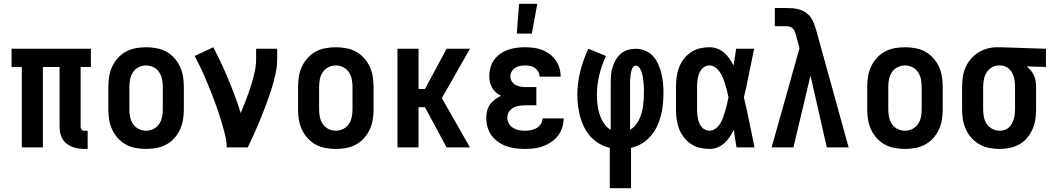

<svg xmlns="http://www.w3.org/2000/svg" viewBox="-20 -777 5540 1012"><path d="M425 8Q409 8 392.5 5.5Q376 3 360.5 -3Q345 -9 331.5 -19.5Q318 -30 309.5 -44.5Q301 -59 297.5 -75.5Q294 -92 294 -108V-424H206V0H95V-424H41V-520H459V-424H405V-108Q405 -104 406.5 -100Q408 -96 410.5 -93Q413 -90 417 -89Q421 -88 425 -88H442V8Z M750 8Q723 8 695.5 3Q668 -2 644 -15Q620 -28 601.5 -48.5Q583 -69 571.5 -93.5Q560 -118 555.5 -145.5Q551 -173 551 -200V-320Q551 -347 555.5 -374.5Q560 -402 571.5 -426.5Q583 -451 601.5 -471.5Q620 -492 644 -505Q668 -518 695.5 -523Q723 -528 750 -528Q777 -528 804.5 -523Q832 -518 856 -505Q880 -492 898.5 -471.5Q917 -451 928.5 -426.5Q940 -402 944.5 -374.5Q949 -347 949 -320V-200Q949 -173 944.5 -145.5Q940 -118 928.5 -93.5Q917 -69 898.5 -48.5Q880 -28 856 -15Q832 -2 804.5 3Q777 8 750 8ZM750 -88Q770 -88 788.5 -97Q807 -106 818.5 -123Q830 -140 834 -160Q838 -180 838 -200V-320Q838 -340 834 -360Q830 -380 818.5 -397Q807 -414 788.5 -423Q770 -432 750 -432Q730 -432 711.5 -423Q693 -414 681.5 -397Q670 -380 666 -360Q662 -340 662 -320V-200Q662 -180 666 -160Q670 -140 681.5 -123Q693 -106 711.5 -97Q730 -88 750 -88Z M1175 0Q1175 -32 1167 -63.5Q1159 -95 1150 -126Q1141 -157 1131 -187Q1121 -217 1109.5 -247.5Q1098 -278 1086 -307.5Q1074 -337 1061.5 -366.5Q1049 -396 1035 -425Q1021 -454 1006 -482L1104 -528Q1126 -487 1146 -444Q1166 -401 1184 -357.5Q1202 -314 1218.5 -270Q1235 -226 1249 -181Q1263 -215 1276.5 -250Q1290 -285 1301.5 -321Q1313 -357 1321.5 -393.5Q1330 -430 1330 -468V-520H1441V-468Q1441 -427 1432 -386.5Q1423 -346 1410.5 -306.5Q1398 -267 1383.5 -228Q1369 -189 1353.5 -151Q1338 -113 1321 -75Q1304 -37 1286 0Z M1750 8Q1723 8 1695.5 3Q1668 -2 1644 -15Q1620 -28 1601.5 -48.5Q1583 -69 1571.5 -93.5Q1560 -118 1555.5 -145.5Q1551 -173 1551 -200V-320Q1551 -347 1555.5 -374.5Q1560 -402 1571.5 -426.5Q1583 -451 1601.5 -471.5Q1620 -492 1644 -505Q1668 -518 1695.5 -523Q1723 -528 1750 -528Q1777 -528 1804.5 -523Q1832 -518 1856 -505Q1880 -492 1898.5 -471.5Q1917 -451 1928.5 -426.5Q1940 -402 1944.5 -374.5Q1949 -347 1949 -320V-200Q1949 -173 1944.5 -145.5Q1940 -118 1928.5 -93.5Q1917 -69 1898.5 -48.5Q1880 -28 1856 -15Q1832 -2 1804.5 3Q1777 8 1750 8ZM1750 -88Q1770 -88 1788.5 -97Q1807 -106 1818.5 -123Q1830 -140 1834 -160Q1838 -180 1838 -200V-320Q1838 -340 1834 -360Q1830 -380 1818.5 -397Q1807 -414 1788.5 -423Q1770 -432 1750 -432Q1730 -432 1711.5 -423Q1693 -414 1681.5 -397Q1670 -380 1666 -360Q1662 -340 1662 -320V-200Q1662 -180 1666 -160Q1670 -140 1681.5 -123Q1693 -106 1711.5 -97Q1730 -88 1750 -88Z M2075 0V-520H2186V-308H2220L2334 -520H2457L2309 -260L2457 0H2334L2220 -212H2186V0Z M2704 -600 2716 -757H2812L2783 -600ZM2748 8Q2723 8 2698.5 5Q2674 2 2650.5 -6Q2627 -14 2606.5 -28.5Q2586 -43 2571.5 -62.5Q2557 -82 2550 -106Q2543 -130 2543 -155Q2543 -174 2547.5 -192.5Q2552 -211 2563 -226.5Q2574 -242 2589 -253Q2604 -264 2621 -272Q2607 -279 2594.5 -289.5Q2582 -300 2574 -314Q2566 -328 2562.5 -343.5Q2559 -359 2559 -375Q2559 -398 2565 -420.5Q2571 -443 2584.5 -461.5Q2598 -480 2617 -493.5Q2636 -507 2657.5 -514.5Q2679 -522 2701.5 -525Q2724 -528 2747 -528Q2770 -528 2793 -525Q2816 -522 2837 -514Q2858 -506 2876.5 -492.5Q2895 -479 2908.5 -460Q2922 -441 2928.5 -419Q2935 -397 2935 -374V-373H2824Q2824 -387 2817 -399Q2810 -411 2799 -419Q2788 -427 2774.5 -429.5Q2761 -432 2747 -432Q2734 -432 2720.5 -429.5Q2707 -427 2695.5 -419.5Q2684 -412 2677 -400Q2670 -388 2670 -374Q2670 -360 2677.5 -348Q2685 -336 2697 -329.5Q2709 -323 2722.5 -320.5Q2736 -318 2750 -318H2807V-222H2750Q2739 -222 2728 -221Q2717 -220 2706.5 -217.5Q2696 -215 2686.5 -209.5Q2677 -204 2669 -196Q2661 -188 2657.5 -177.5Q2654 -167 2654 -156Q2654 -140 2662.5 -125.5Q2671 -111 2685 -102.5Q2699 -94 2715 -91Q2731 -88 2748 -88Q2763 -88 2779 -91Q2795 -94 2808.5 -102Q2822 -110 2830.5 -123.5Q2839 -137 2840 -153H2951Q2951 -129 2943.5 -105.5Q2936 -82 2921.5 -62.5Q2907 -43 2886.5 -29Q2866 -15 2843 -6.5Q2820 2 2796 5Q2772 8 2748 8Z M3194 215V2Q3166 -4 3140 -19Q3114 -34 3094 -55.5Q3074 -77 3060.5 -103.5Q3047 -130 3039 -158Q3031 -186 3027 -215.5Q3023 -245 3023 -274Q3023 -338 3038.5 -400.5Q3054 -463 3081 -520L3174 -482Q3151 -433 3138.5 -380.5Q3126 -328 3126 -275Q3126 -258 3127.5 -241Q3129 -224 3132 -207Q3135 -190 3140.5 -174Q3146 -158 3153.5 -143Q3161 -128 3172.5 -114.5Q3184 -101 3199 -93V-343Q3199 -364 3201 -385Q3203 -406 3209.5 -425.5Q3216 -445 3226.5 -463Q3237 -481 3253 -494.5Q3269 -508 3289.5 -514Q3310 -520 3331 -520Q3356 -520 3380.5 -510Q3405 -500 3422 -481Q3439 -462 3449.5 -438.5Q3460 -415 3466 -390Q3472 -365 3474.5 -339.5Q3477 -314 3477 -288Q3477 -258 3474 -227.5Q3471 -197 3463.5 -167.5Q3456 -138 3442.5 -110Q3429 -82 3409 -59Q3389 -36 3362.5 -20Q3336 -4 3306 2V215ZM3301 -93Q3317 -102 3329 -116.5Q3341 -131 3349 -147.5Q3357 -164 3362 -182Q3367 -200 3369.5 -218Q3372 -236 3373 -254Q3374 -272 3374 -291Q3374 -301 3374 -310.5Q3374 -320 3373 -330Q3372 -340 3371 -349.5Q3370 -359 3368.5 -369Q3367 -379 3364.5 -388.5Q3362 -398 3358 -407Q3354 -416 3347.5 -423.5Q3341 -431 3331 -431Q3322 -431 3317 -424Q3312 -417 3309.5 -409Q3307 -401 3305.5 -393Q3304 -385 3303 -376.5Q3302 -368 3301.5 -360Q3301 -352 3301 -343Z M3719 8Q3694 8 3668.5 2Q3643 -4 3621.5 -18.5Q3600 -33 3584 -54Q3568 -75 3559 -99Q3550 -123 3546.5 -148.5Q3543 -174 3543 -200V-320Q3543 -346 3546.5 -371.5Q3550 -397 3559 -421Q3568 -445 3584 -466Q3600 -487 3621.5 -501.5Q3643 -516 3668.5 -522Q3694 -528 3719 -528Q3741 -528 3761 -520.5Q3781 -513 3797 -499Q3813 -485 3825 -467.5Q3837 -450 3846 -431Q3850 -454 3853.5 -476Q3857 -498 3860 -520H3955Q3941 -456 3928.5 -391.5Q3916 -327 3901 -263Q3917 -198 3930 -132Q3943 -66 3957 0H3862Q3858 -23 3854.5 -46.5Q3851 -70 3848 -93Q3838 -74 3826 -55.5Q3814 -37 3798 -22.5Q3782 -8 3761.5 0Q3741 8 3719 8ZM3719 -88Q3737 -88 3752 -99.5Q3767 -111 3776.5 -126.5Q3786 -142 3792 -159Q3798 -176 3803 -193.5Q3808 -211 3812 -228.5Q3816 -246 3820 -264Q3816 -281 3812 -298Q3808 -315 3803 -331.5Q3798 -348 3791.5 -364.5Q3785 -381 3775.5 -395.5Q3766 -410 3751.5 -421Q3737 -432 3719 -432Q3707 -432 3696 -426.5Q3685 -421 3677.5 -411.5Q3670 -402 3665.5 -391Q3661 -380 3658.5 -368Q3656 -356 3655 -344Q3654 -332 3654 -320V-200Q3654 -188 3655 -176Q3656 -164 3658.5 -152Q3661 -140 3665.5 -129Q3670 -118 3677.5 -108.5Q3685 -99 3696 -93.5Q3707 -88 3719 -88Z M4047 0 4125 -277 4194 -523 4176 -590Q4173 -600 4169.5 -609.5Q4166 -619 4159 -626.5Q4152 -634 4141.5 -636.5Q4131 -639 4121 -639H4064V-735H4121Q4140 -735 4158.5 -733.5Q4177 -732 4195 -726.5Q4213 -721 4228.5 -710Q4244 -699 4254.5 -683.5Q4265 -668 4271.5 -650.5Q4278 -633 4283 -615L4453 0H4338L4252 -379L4162 0Z M4750 8Q4723 8 4695.5 3Q4668 -2 4644 -15Q4620 -28 4601.5 -48.5Q4583 -69 4571.5 -93.5Q4560 -118 4555.5 -145.5Q4551 -173 4551 -200V-320Q4551 -347 4555.5 -374.5Q4560 -402 4571.5 -426.5Q4583 -451 4601.5 -471.5Q4620 -492 4644 -505Q4668 -518 4695.5 -523Q4723 -528 4750 -528Q4777 -528 4804.5 -523Q4832 -518 4856 -505Q4880 -492 4898.5 -471.5Q4917 -451 4928.5 -426.5Q4940 -402 4944.5 -374.5Q4949 -347 4949 -320V-200Q4949 -173 4944.5 -145.5Q4940 -118 4928.5 -93.5Q4917 -69 4898.5 -48.5Q4880 -28 4856 -15Q4832 -2 4804.5 3Q4777 8 4750 8ZM4750 -88Q4770 -88 4788.5 -97Q4807 -106 4818.5 -123Q4830 -140 4834 -160Q4838 -180 4838 -200V-320Q4838 -340 4834 -360Q4830 -380 4818.5 -397Q4807 -414 4788.5 -423Q4770 -432 4750 -432Q4730 -432 4711.5 -423Q4693 -414 4681.5 -397Q4670 -380 4666 -360Q4662 -340 4662 -320V-200Q4662 -180 4666 -160Q4670 -140 4681.5 -123Q4693 -106 4711.5 -97Q4730 -88 4750 -88Z M5249 8Q5222 8 5195 3Q5168 -2 5144 -15.5Q5120 -29 5101.5 -49Q5083 -69 5071.5 -94Q5060 -119 5055.5 -146Q5051 -173 5051 -200V-320Q5051 -346 5055 -372Q5059 -398 5069.5 -422Q5080 -446 5097 -466Q5114 -486 5136.5 -500Q5159 -514 5184 -521Q5209 -528 5235 -528H5250L5493 -520V-424L5391 -427Q5403 -418 5413 -406Q5423 -394 5429.5 -380Q5436 -366 5438.5 -350.5Q5441 -335 5441 -320V-200Q5441 -173 5437 -146.5Q5433 -120 5422 -95.5Q5411 -71 5393.5 -50Q5376 -29 5352.5 -16Q5329 -3 5302.5 2.5Q5276 8 5249 8ZM5249 -88Q5262 -88 5274.5 -92Q5287 -96 5297 -104.5Q5307 -113 5313 -124.5Q5319 -136 5323 -148.5Q5327 -161 5328.5 -174Q5330 -187 5330 -200V-320Q5330 -339 5327 -357.5Q5324 -376 5315 -392.5Q5306 -409 5290.5 -420Q5275 -431 5256 -432H5244Q5224 -432 5207 -421.5Q5190 -411 5180 -394.5Q5170 -378 5166 -358.5Q5162 -339 5162 -320V-200Q5162 -180 5166 -160Q5170 -140 5181 -123.5Q5192 -107 5210.5 -97.5Q5229 -88 5249 -88Z"/></svg>

Font: Iosevka Algr
Style: Bold
Weight: 700
Monospace: yes
Designer: Belleve Invis
Foundry: Belleve Invis
Version: Version 26.0.2; ttfautohint (v1.8.3)